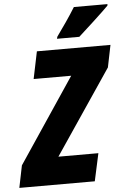

<svg xmlns="http://www.w3.org/2000/svg" viewBox="-100 -975 673 1019"><g transform="rotate(-5 236.5 -465.5)"><path d="M229 -771H348C375 -795 481 -892 511 -923L512 -931H333C301 -879 267 -831 232 -782ZM-39 0H363L395 -147H182L485 -596L509 -714H117L87 -569H287L-15 -118Z"/></g></svg>

Font: Noto Sans UI Condensed Black
Style: Italic
Weight: 900
Width: 3
Italic angle: -192°
Designer: Monotype Design Team
Foundry: Monotype Imaging Inc.
Version: Version 1.901